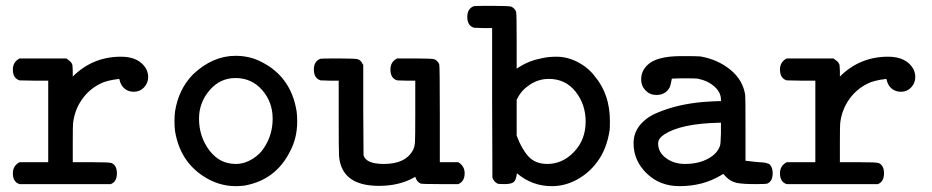

<svg xmlns="http://www.w3.org/2000/svg" viewBox="-20 -631 3190 657"><path d="M207 -431Q209 -430 212.5 -427Q216 -424 217 -423.5Q218 -423 220.5 -420.5Q223 -418 224 -416.5Q225 -415 226.5 -412Q228 -409 228 -405.5Q228 -402 228.5 -397.5Q229 -393 229 -387V-369Q297 -437 394 -437Q457 -437 481 -394Q487 -380 487 -368Q487 -347 473 -332Q459 -317 438 -317Q419 -317 406 -328Q393 -339 389 -358L388 -361Q345 -356 324 -345Q285 -326 260 -290Q235 -254 230 -209Q229 -203 229 -138V-76H293Q356 -76 362 -73Q380 -65 380 -38Q380 -9 359 -1H47Q24 -8 24 -38Q24 -64 47 -76H145V-355H96L47 -356Q24 -363 24 -393Q24 -419 47 -431Z M641 -377Q708 -440 786 -440Q835 -440 875 -419Q976 -368 995 -250Q997 -234 997 -216Q997 -158 972 -112Q923 -15 817 4Q801 6 787 6Q728 6 676 -28Q596 -80 579 -182Q577 -198 577 -216Q577 -234 579 -250Q591 -326 641 -377ZM913 -225Q913 -282 877 -323Q841 -364 786 -364Q733 -364 697 -322Q661 -280 661 -225Q661 -164 696 -117Q731 -70 787 -70Q816 -70 843 -86.5Q870 -103 884 -126Q913 -170 913 -225Z M1570 -38Q1570 -10 1548 -1H1486Q1423 -1 1419 -3Q1406 -9 1401 -26L1392 -21Q1343 5 1277 5Q1169 5 1146 -67Q1141 -82 1140 -101Q1139 -120 1139 -227V-355H1108L1077 -356Q1054 -363 1054 -393Q1054 -422 1077 -430Q1078 -431 1140 -431Q1199 -431 1205 -428Q1216 -424 1220 -413L1223 -409V-254L1224 -100Q1232 -70 1294 -70Q1369 -70 1394 -119Q1399 -130 1400 -144.5Q1401 -159 1401 -248V-355H1370L1339 -356Q1316 -363 1316 -393Q1316 -420 1339 -431H1401Q1461 -431 1467 -428Q1478 -423 1483 -411Q1485 -406 1485 -241V-76H1548Q1570 -63 1570 -38Z M1868 6Q1801 6 1749 -38Q1746 -16 1739 -9Q1731 -1 1706 -1Q1686 -1 1682 -3Q1670 -9 1665 -23L1664 -279V-535H1633L1602 -536Q1579 -543 1579 -573Q1579 -602 1602 -610Q1603 -611 1665 -611Q1724 -611 1730 -608Q1741 -603 1746 -591Q1748 -586 1748 -491V-396L1757 -402Q1792 -424 1831 -431Q1855 -437 1884 -437Q1935 -437 1982 -403Q2004 -386 2016 -369Q2067 -308 2067 -217Q2067 -189 2066 -185Q2056 -121 2025 -79Q1997 -40 1955.5 -17Q1914 6 1868 6ZM1984 -215Q1984 -274 1949.5 -317.5Q1915 -361 1858 -361Q1824 -361 1795 -342.5Q1766 -324 1752 -297L1748 -290V-167Q1764 -123 1787.5 -96.5Q1811 -70 1853 -70Q1905 -70 1944.5 -111.5Q1984 -153 1984 -215Z M2226 -306Q2204 -306 2189 -321.5Q2174 -337 2174 -359Q2174 -388 2195 -408Q2226 -439 2311 -439Q2368 -439 2376 -438Q2435 -428 2478.5 -393Q2522 -358 2530 -306Q2531 -301 2531 -190V-81Q2572 -76 2578 -76Q2608 -75 2615 -67Q2624 -57 2624 -38Q2624 -11 2606 -3Q2602 -1 2566 -1Q2522 -1 2502 -5Q2482 -9 2466 -24Q2463 -27 2459.5 -31Q2456 -35 2455 -36L2445 -30Q2384 6 2305 6Q2238 6 2193 -37.5Q2148 -81 2148 -141Q2148 -176 2169.5 -202.5Q2191 -229 2227.5 -244.5Q2264 -260 2302.5 -269Q2341 -278 2385 -282Q2427 -285 2442 -285H2447V-290Q2447 -315 2424.5 -335Q2402 -355 2367 -362Q2358 -363 2324 -363Q2289 -363 2285 -362H2279Q2275 -340 2272 -333Q2258 -306 2226 -306ZM2447 -175V-211H2439Q2310 -208 2253 -171Q2232 -157 2232 -140Q2232 -110 2259 -90Q2286 -70 2324 -70Q2369 -70 2402 -87.5Q2435 -105 2444 -133Q2446 -139 2447 -175Z M2832 -431Q2834 -430 2837.5 -427Q2841 -424 2842 -423.5Q2843 -423 2845.5 -420.5Q2848 -418 2849 -416.5Q2850 -415 2851.5 -412Q2853 -409 2853 -405.5Q2853 -402 2853.5 -397.5Q2854 -393 2854 -387V-369Q2922 -437 3019 -437Q3082 -437 3106 -394Q3112 -380 3112 -368Q3112 -347 3098 -332Q3084 -317 3063 -317Q3044 -317 3031 -328Q3018 -339 3014 -358L3013 -361Q2970 -356 2949 -345Q2910 -326 2885 -290Q2860 -254 2855 -209Q2854 -203 2854 -138V-76H2918Q2981 -76 2987 -73Q3005 -65 3005 -38Q3005 -9 2984 -1H2672Q2649 -8 2649 -38Q2649 -64 2672 -76H2770V-355H2721L2672 -356Q2649 -363 2649 -393Q2649 -419 2672 -431Z"/></svg>

Font: KaTeX_Typewriter
Style: Regular
Weight: 400
Version: Version 1.1; ttfautohint (v1.3)